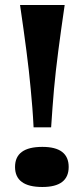

<svg xmlns="http://www.w3.org/2000/svg" viewBox="-20 -736 334 766"><path d="M114 -228Q112 -269 109 -307Q106 -345 102.5 -381Q99 -417 95 -454.5Q91 -492 85.5 -532.5Q80 -573 74 -618Q68 -663 60 -716H238Q230 -663 224 -618Q218 -573 212.5 -532.5Q207 -492 203 -454.5Q199 -417 195.5 -381Q192 -345 189.5 -307Q187 -269 184 -228ZM149 10Q40 10 40 -70Q40 -150 149 -150Q254 -150 254 -70Q254 10 149 10Z"/></svg>

Font: Ojuju ExtraLight ExtraBold
Style: Regular
Weight: 800
Version: Version 1.000